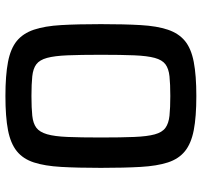

<svg xmlns="http://www.w3.org/2000/svg" viewBox="-38 -698 744 708"><g transform="rotate(-90 334.0 -344.0)"><path d="M334 8Q257 8 208 -1.5Q159 -11 130.5 -34Q102 -57 89 -97Q76 -137 72.5 -197.5Q69 -258 69 -344Q69 -430 72.5 -490.5Q76 -551 89 -591Q102 -631 130.5 -654Q159 -677 208 -686.5Q257 -696 334 -696Q410 -696 459.5 -686.5Q509 -677 537 -654Q565 -631 578.5 -591Q592 -551 595.5 -490.5Q599 -430 599 -344Q599 -258 595.5 -197.5Q592 -137 578.5 -97Q565 -57 537 -34Q509 -11 459.5 -1.5Q410 8 334 8ZM334 -88Q378 -88 406.5 -91Q435 -94 451 -106Q467 -118 474.5 -145.5Q482 -173 484 -221Q486 -269 486 -344Q486 -419 484 -467Q482 -515 474.5 -542.5Q467 -570 451 -582Q435 -594 406.5 -597Q378 -600 334 -600Q290 -600 261.5 -597Q233 -594 217 -582Q201 -570 193 -542.5Q185 -515 183 -467Q181 -419 181 -344Q181 -269 183 -221Q185 -173 192.5 -145.5Q200 -118 216.5 -106Q233 -94 261.5 -91Q290 -88 334 -88Z"/></g></svg>

Font: Saira Thin Medium
Style: Regular
Weight: 500
Version: Version 1.101